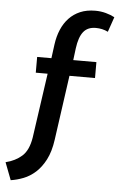

<svg xmlns="http://www.w3.org/2000/svg" viewBox="-62 -793 649 1033"><g transform="rotate(5 262.5 -276.0)"><path d="M253 -40Q244 25 221.5 68.5Q199 112 169 139Q139 166 104.5 179.5Q70 193 36 198L0 104Q53 91 88 59.5Q123 28 134 -41L184 -390H120V-475H197L207 -550Q213 -594 228.5 -630.5Q244 -667 269 -693.5Q294 -720 329 -735Q364 -750 411 -750Q440 -750 467.5 -742.5Q495 -735 515 -724L487 -643Q457 -658 421 -658Q377 -658 354 -629Q331 -600 323 -539L315 -475H440V-389H302Z"/></g></svg>

Font: Mukta Vaani SemiBold
Style: Regular
Weight: 600
Designer: Noopur Datye, Girish Dalvi, Yashodeep Gholap, Pallavi Karambelkar
Foundry: Ek Type
Version: Version 2.538;PS 1.000;hotconv 16.6.51;makeotf.lib2.5.65220;